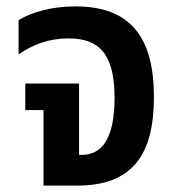

<svg xmlns="http://www.w3.org/2000/svg" viewBox="-20 -580 549 600"><path d="M116 0H221C396 0 461 -99 461 -277C461 -462 389 -560 216 -560C139 -560 77 -541 38 -517V-410C81 -440 132 -460 194 -460C291 -460 338 -410 338 -275C338 -150 301 -96 235 -96H227V-319H59V-236H116Z"/></svg>

Font: Noto Sans Thai SemCond SemBd
Style: Regular
Weight: 600
Width: 4
Designer: Monotype Design Team
Foundry: Monotype Imaging Inc.
Version: Version 2.002